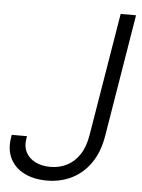

<svg xmlns="http://www.w3.org/2000/svg" viewBox="-53 -770 609 821"><g transform="rotate(5 251.5 -359.5)"><path d="M179.2 9.8Q122.6 9.8 81.5 -11Q40.5 -31.7 21.5 -69.8Q2.4 -107.9 10.7 -159.7L12.7 -171.9H78.1L76.2 -159.7Q70.8 -127 83.7 -102.3Q96.7 -77.6 124 -63.7Q151.4 -49.8 189 -49.8Q227.5 -49.8 259.8 -66.2Q292 -82.5 314.2 -116.2Q336.4 -149.9 344.7 -202.6L431.6 -727.5H497.6L411.1 -202.6Q399.4 -131.8 366.2 -84.5Q333 -37.1 284.9 -13.7Q236.8 9.8 179.2 9.8Z"/></g></svg>

Font: Inter Tight Light
Style: Italic
Weight: 300
Italic angle: -9.39999°
Designer: Rasmus Andersson
Foundry: rsms
Version: Version 3.004